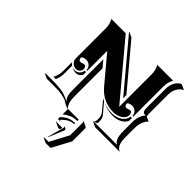

<svg xmlns="http://www.w3.org/2000/svg" viewBox="-200 -637 1054 1054"><g transform="rotate(45 327.0 -110.0)"><path d="M39.1 0 46.9 -2H91.3Q110.6 -2 122.4 -1.6Q134.3 -1.2 151.4 0.4Q168.5 2 181 5Q193.6 8.1 207.9 13.9Q222.2 19.8 234.9 28.1Q221.2 13.2 217 -2.4Q212.9 -18.1 212.9 -48.8V-280.8L245.8 -241.5L244.9 -239.5V-34.9Q244.9 -21.5 245.2 -13.1Q245.6 -4.6 247.1 5.5Q248.5 15.6 251.2 22.7Q253.9 29.8 257.1 35.8Q260.3 41.7 267.3 47.9L265.4 50.5L239.3 39.1Q227.3 30.3 217.5 26.4Q202.6 20.8 185.3 17.8Q168 14.9 155.5 14.4Q143.1 13.9 121.3 13.9H69.1ZM87.2 -19.5Q102.5 -46.1 102.5 -78.1V-148.2Q108.4 -140.1 116.7 -135V-71.5Q116.7 -43.5 104.7 -19Q98.6 -19.5 91.3 -19.5ZM87.4 -468.8H199L459 -158.2V-410.2Q459 -441.9 443.8 -468.8H567.1Q551.8 -442.1 551.8 -410.2V-173.8H545.9Q545.9 -190.4 534.2 -201.8Q522.5 -213.1 505.9 -213.1Q487.1 -213.1 475.8 -202.4Q475.8 -181.6 491 -181.4Q496.1 -181.4 503.8 -184.4Q511.5 -187.5 516.6 -187.5Q522.7 -187.5 527 -181.3Q531.2 -175 531.2 -166.3Q531.2 -144.5 509.3 -129.3Q487.3 -114 456.1 -114Q416.3 -114 382.6 -129.9Q348.9 -145.8 323.2 -176.5L195.3 -329.1V-173.8H189.5Q189.5 -190.4 177.7 -201.8Q166 -213.1 149.4 -213.1Q130.6 -213.1 119.4 -202.4Q119.4 -181.6 134.5 -181.4Q139.6 -181.4 147.3 -184.4Q155 -187.5 160.2 -187.5Q166.3 -187.5 170.5 -181.3Q174.8 -175 174.8 -166.3Q174.8 -154.1 165.9 -145.5Q157 -137 144.5 -137Q127.2 -137 114.9 -148.9Q102.5 -160.9 102.5 -178V-410.2Q102.5 -441.9 87.4 -468.8ZM122.3 -131.8V-132.1Q132.8 -127.2 144.5 -127.2Q160.4 -127.2 172 -137.8Q183.6 -148.4 184.6 -164.1H195.3V-144Q190.7 -133.5 180.7 -127.1Q170.7 -120.6 158.7 -120.6Q146.5 -120.6 136.5 -125.2ZM207 -486.3 208 -488.3 238 -474.1 439.5 -233.9 441.4 -231.4V-206.5ZM268.6 48.8H351.6V59.8Q344.7 59.8 340 60.1Q335.2 60.3 325.7 62Q316.2 63.7 308.1 66.9Q300 70.1 289.3 76.4Q278.6 82.8 268.6 91.8ZM268.6 111.8 275.1 106Q286.4 95.7 297.9 89.2Q309.3 82.8 320.1 80.3Q330.8 77.9 337 77.1Q343.3 76.4 351.6 76.4V83.5Q335.4 84.7 320.9 90.8Q306.4 96.9 289.3 112.5L282.7 118.4V127H268.6ZM270 144.8 270.5 142.8Q274.2 144.5 278.3 144.5H320.1L314.9 160.4L308.3 160.6Q304 160.6 300.3 158.7ZM284.2 253.9 286.9 252H321L378.9 143.1V43.9Q378.9 39.1 374.5 36.9L375.2 35.2L405.3 49.1Q410.9 51.8 410.9 57.9V157.7L352.3 268.1H314.2ZM298.6 234.4 325.2 136.7Q325.2 131.3 321.3 128.7Q329.8 132.1 334.5 135.5Q339.1 138.9 339.1 143.3L301.3 234.4ZM363.3 -129.2Q370.8 -124.5 378.7 -120.8L426.8 -63.7Q439.5 -48.6 439.5 -23.4Q439.5 -17.3 438.2 -9.8Q429.2 -6.6 419.9 -2.4Q425.3 -16.6 425.3 -30Q425.3 -55.2 412.6 -70.3ZM386.7 -117.2V-117.4Q419.2 -104.2 456.1 -104.2Q477.1 -104.2 496 -111.6Q514.9 -118.9 527.5 -132.8Q540 -146.7 541 -164.1H551.8V-142.3Q543.7 -122.3 520.6 -110Q497.6 -97.7 470.2 -97.7Q428.7 -97.7 393.3 -114.3ZM414.1 0 415 -2Q587.2 -2 597.4 -2Q590.1 -6.6 584.7 -13.5Q579.3 -20.5 576.4 -27.6Q573.5 -34.7 571.9 -44.1Q570.3 -53.5 569.8 -60.9Q569.3 -68.4 569.3 -78.1V-152.3Q569.3 -174.8 576.5 -194.9Q583.7 -215.1 595.7 -226.6Q588.4 -226.8 584.1 -227.9Q579.8 -229 576.2 -232.7Q572.5 -236.3 570.9 -243.9Q569.3 -251.5 569.3 -263.7V-410.2Q569.3 -433.6 579.3 -454.3Q589.4 -475.1 607.4 -486.3L615.2 -488.3L645.3 -474.4Q633.8 -469 625 -459.8Q616.2 -450.7 611.2 -439.9Q606.2 -429.2 603.8 -418.1Q601.3 -407 601.3 -396V-249.8Q601.3 -234.6 603.8 -227.1L630.9 -214.6Q617.9 -204.3 609.6 -183.2Q601.3 -162.1 601.3 -138.2V-64Q601.3 -29.5 609.5 -11.6Q617.7 6.3 635.7 14.6H445.3Z"/></g></svg>

Font: AgreloyS1
Style: Medium
Weight: 400
Designer: gluk
Foundry: gluk
Version: Version 0.27